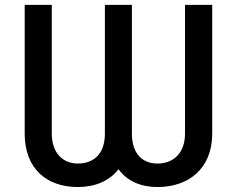

<svg xmlns="http://www.w3.org/2000/svg" viewBox="-20 -747 958 777"><path d="M79.9 -206.3C79.9 -62.9 170.5 9.9 294.7 9.9C363.6 9.9 422.2 -13.8 459.5 -62.1C494.7 -13.8 550.1 9.9 617.5 9.9C741.5 9.9 838.8 -62.9 838.8 -206.3V-727.3H728.7V-206.3C728.7 -125.4 679.7 -85.2 617.5 -85.2C555.8 -85.2 513.8 -125.4 513.8 -206.3V-727.3H404.5V-206.3C404.5 -125.4 360.8 -85.2 294.7 -85.2C236.5 -85.2 189.6 -125.7 189.6 -206.3V-727.3H79.9Z"/></svg>

Font: Magic Ui Pro Medium
Style: Regular
Weight: 500
Designer: Stefan Endress, Andreas Faust
Version: Version 1.000;FEAKit 1.0